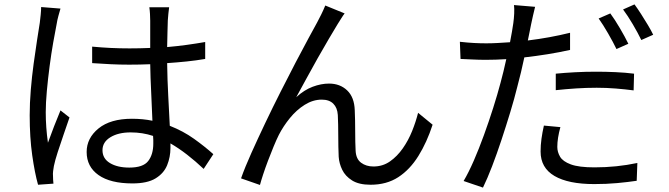

<svg xmlns="http://www.w3.org/2000/svg" viewBox="-20 -803 3040 873"><path d="M446 -120Q446 -82 480 -61.5Q514 -41 568 -41Q631 -41 654 -71Q677 -101 677 -150Q677 -158 677 -166.5Q677 -175 676 -185Q652 -193 626.5 -197Q601 -201 574 -201Q518 -201 482 -179Q446 -157 446 -120ZM749 -770Q745 -740 743 -710Q742 -690 741.5 -657Q741 -624 740 -589Q786 -593 829.5 -599Q873 -605 913 -612V-535Q872 -528 828.5 -523.5Q785 -519 740 -516Q741 -440 745 -367Q749 -294 752 -231Q813 -207 862 -172Q911 -137 950 -102L906 -35Q869 -70 831 -99.5Q793 -129 755 -151Q755 -146 755 -140.5Q755 -135 755 -130Q755 -89 740 -52Q725 -15 687.5 8Q650 31 582 31Q482 31 428 -7Q374 -45 374 -112Q374 -175 428 -219Q482 -263 580 -263Q630 -263 673 -254Q671 -312 667.5 -381Q664 -450 663 -511Q639 -510 615 -509.5Q591 -509 567 -509Q524 -509 483.5 -511Q443 -513 399 -516V-591Q442 -587 483 -585Q524 -583 569 -583Q592 -583 616 -583.5Q640 -584 663 -585V-709Q663 -722 662 -739.5Q661 -757 659 -770ZM255 -764Q251 -751 245.5 -730.5Q240 -710 238 -696Q231 -661 222 -610Q213 -559 205.5 -501.5Q198 -444 193 -389.5Q188 -335 188 -293Q188 -224 198 -154Q210 -188 226 -229Q242 -270 255 -301L296 -269Q284 -234 269.5 -192Q255 -150 242.5 -111.5Q230 -73 225 -48Q223 -38 221.5 -25Q220 -12 221 -3Q221 4 221.5 14Q222 24 223 32L153 37Q138 -16 126.5 -97Q115 -178 115 -279Q115 -334 120 -394.5Q125 -455 133 -513.5Q141 -572 148.5 -620.5Q156 -669 161 -700Q163 -717 165 -736Q167 -755 167 -771Z M1547 -742Q1540 -733 1532 -720Q1524 -707 1515 -693Q1499 -667 1475 -626Q1451 -585 1424 -537.5Q1397 -490 1372 -443.5Q1347 -397 1327 -361Q1363 -394 1401.5 -408.5Q1440 -423 1476 -423Q1526 -423 1558.5 -392Q1591 -361 1593 -302Q1595 -258 1595 -206Q1595 -154 1597 -117Q1599 -80 1622 -63Q1645 -46 1678 -46Q1720 -46 1753 -69Q1786 -92 1811.5 -128.5Q1837 -165 1854 -207.5Q1871 -250 1881 -290L1947 -236Q1921 -156 1882.5 -94Q1844 -32 1791 2.5Q1738 37 1665 37Q1612 37 1581 17.5Q1550 -2 1536 -31Q1522 -60 1520 -90Q1518 -134 1518 -186.5Q1518 -239 1516 -280Q1514 -313 1495.5 -331.5Q1477 -350 1443 -350Q1403 -350 1365.5 -326.5Q1328 -303 1298 -266Q1268 -229 1248 -190Q1237 -168 1224 -136.5Q1211 -105 1198.5 -72Q1186 -39 1176.5 -10Q1167 19 1162 38L1076 8Q1094 -43 1123 -107.5Q1152 -172 1186 -243.5Q1220 -315 1256 -386Q1292 -457 1324.5 -519.5Q1357 -582 1383 -629.5Q1409 -677 1422 -701Q1431 -718 1440.5 -737Q1450 -756 1459 -778Z M2528 -225Q2514 -174 2514 -135Q2514 -112 2526.5 -90.5Q2539 -69 2575.5 -55.5Q2612 -42 2683 -42Q2784 -42 2878 -62L2875 19Q2835 25 2786 29.5Q2737 34 2682 34Q2564 34 2501 -3Q2438 -40 2438 -114Q2438 -143 2442 -172Q2446 -201 2453 -232ZM2413 -772Q2409 -756 2403.5 -732Q2398 -708 2395 -693Q2392 -677 2388 -658Q2384 -639 2380 -619Q2479 -631 2572 -654V-576Q2523 -565 2470 -556.5Q2417 -548 2364 -542Q2357 -509 2349 -475Q2341 -441 2332 -408Q2319 -355 2300 -292.5Q2281 -230 2260 -166.5Q2239 -103 2217.5 -47Q2196 9 2176 50L2088 20Q2111 -19 2134.5 -73Q2158 -127 2180.5 -189Q2203 -251 2222.5 -312.5Q2242 -374 2256 -427Q2263 -452 2269.5 -479.5Q2276 -507 2282 -534Q2233 -531 2190 -531Q2157 -531 2129 -532.5Q2101 -534 2074 -535L2071 -613Q2107 -609 2135.5 -607.5Q2164 -606 2191 -606Q2216 -606 2243 -607.5Q2270 -609 2299 -611Q2304 -637 2308 -660Q2312 -683 2314 -698Q2317 -719 2318 -742Q2319 -765 2317 -780ZM2507 -468Q2547 -472 2594.5 -474.5Q2642 -477 2690 -477Q2734 -477 2778.5 -475Q2823 -473 2863 -468L2861 -392Q2823 -397 2780 -400.5Q2737 -404 2693 -404Q2646 -404 2600 -401Q2554 -398 2507 -393ZM2755 -742Q2775 -715 2798.5 -675Q2822 -635 2837 -604L2783 -580Q2768 -611 2745 -651Q2722 -691 2702 -719ZM2865 -783Q2879 -764 2895 -739Q2911 -714 2926 -689Q2941 -664 2950 -645L2896 -621Q2880 -654 2857 -693Q2834 -732 2813 -760Z"/></svg>

Font: Chiron Sans HK TT
Style: Regular
Weight: 400
Designer: Ryoko NISHIZUKA 西塚涼子 (kana, bopomofo & ideographs); Paul D. Hunt (Latin, Greek & Cyrillic); Sandoll Communications 산돌커뮤니
Foundry: Adobe
Version: Version 2.022;hotconv 1.0.109;makeotfexe 2.5.65596